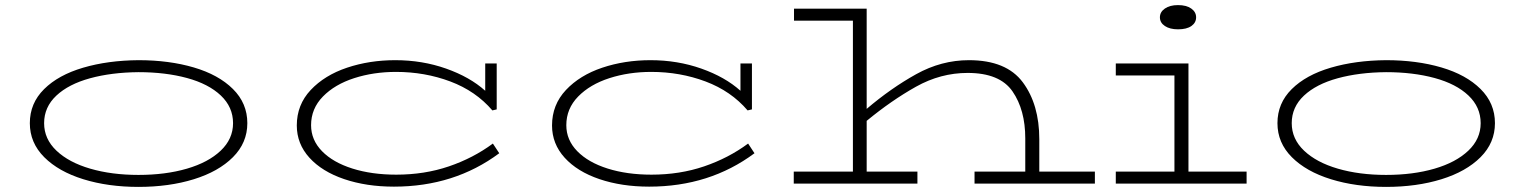

<svg xmlns="http://www.w3.org/2000/svg" viewBox="-20 -720 5980 753"><path d="M97 -237Q97 -315 153 -370.5Q209 -426 306 -454.5Q403 -483 523 -484Q643 -484 740 -455.5Q837 -427 893.5 -371Q950 -315 950 -237Q950 -160 893.5 -103.5Q837 -47 740 -17Q643 13 523 13Q404 13 307 -17Q210 -47 153.5 -103.5Q97 -160 97 -237ZM894 -237Q894 -300 846 -345.5Q798 -391 713.5 -414Q629 -437 523 -437Q417 -436 333 -413Q249 -390 201 -345Q153 -300 153 -237Q153 -175 201.5 -129Q250 -83 334 -58.5Q418 -34 523 -34Q629 -34 713 -58.5Q797 -83 845.5 -129Q894 -175 894 -237Z M1938 -119Q1762 12 1525 12Q1417 12 1330 -17.5Q1243 -47 1193.5 -101.5Q1144 -156 1144 -228Q1144 -309 1198.5 -367Q1253 -425 1341 -454.5Q1429 -484 1530 -484Q1636 -484 1729.5 -451Q1823 -418 1883 -364V-471H1928V-291L1911 -287Q1846 -363 1746 -400.5Q1646 -438 1533 -438Q1445 -438 1369 -413.5Q1293 -389 1246.5 -341.5Q1200 -294 1200 -229Q1200 -171 1243 -127Q1286 -83 1362 -59Q1438 -35 1534 -35Q1645 -35 1740.5 -67.5Q1836 -100 1913 -157Z M2939 -119Q2763 12 2526 12Q2418 12 2331 -17.5Q2244 -47 2194.5 -101.5Q2145 -156 2145 -228Q2145 -309 2199.5 -367Q2254 -425 2342 -454.5Q2430 -484 2531 -484Q2637 -484 2730.5 -451Q2824 -418 2884 -364V-471H2929V-291L2912 -287Q2847 -363 2747 -400.5Q2647 -438 2534 -438Q2446 -438 2370 -413.5Q2294 -389 2247.5 -341.5Q2201 -294 2201 -229Q2201 -171 2244 -127Q2287 -83 2363 -59Q2439 -35 2535 -35Q2646 -35 2741.5 -67.5Q2837 -100 2914 -157Z M4274 -47V0H3802V-47H4001V-177Q4001 -289 3951 -361.5Q3901 -434 3775 -434Q3669 -434 3572.5 -380Q3476 -326 3379 -246V-47H3578V0H3093V-47H3325V-639H3094V-686H3379V-293Q3474 -374 3573 -429Q3672 -484 3780 -484Q3927 -484 3991.5 -397Q4056 -310 4056 -174V-47Z M4529 -652Q4529 -673 4548.5 -686.5Q4568 -700 4600 -700Q4633 -700 4652 -686.5Q4671 -673 4671 -652Q4671 -631 4652.5 -618Q4634 -605 4600 -605Q4568 -605 4548.5 -618Q4529 -631 4529 -652ZM4869 -47V0H4356V-47H4586V-424H4356V-471H4641V-47Z M4990 -237Q4990 -315 5046 -370.5Q5102 -426 5199 -454.5Q5296 -483 5416 -484Q5536 -484 5633 -455.5Q5730 -427 5786.5 -371Q5843 -315 5843 -237Q5843 -160 5786.5 -103.5Q5730 -47 5633 -17Q5536 13 5416 13Q5297 13 5200 -17Q5103 -47 5046.5 -103.5Q4990 -160 4990 -237ZM5787 -237Q5787 -300 5739 -345.5Q5691 -391 5606.5 -414Q5522 -437 5416 -437Q5310 -436 5226 -413Q5142 -390 5094 -345Q5046 -300 5046 -237Q5046 -175 5094.5 -129Q5143 -83 5227 -58.5Q5311 -34 5416 -34Q5522 -34 5606 -58.5Q5690 -83 5738.5 -129Q5787 -175 5787 -237Z"/></svg>

Font: BioRhyme Expanded Light
Style: Regular
Weight: 300
Width: 7
Designer: Aoife Mooney
Foundry: Aoife Mooney Type
Version: Version 1.001